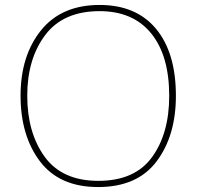

<svg xmlns="http://www.w3.org/2000/svg" viewBox="-20 -745 794 775"><path d="M690 -358Q690 -532 610 -628.5Q530 -725 382 -725Q228 -725 145.5 -622.5Q63 -520 63 -359Q63 -197 141.5 -93.5Q220 10 376 10Q534 10 612 -93.5Q690 -197 690 -358ZM90 -359Q90 -507 162.5 -603.5Q235 -700 382 -700Q517 -700 590 -610.5Q663 -521 663 -358Q663 -206 593.5 -110.5Q524 -15 377 -15Q231 -15 160.5 -112Q90 -209 90 -359Z"/></svg>

Font: Noto Sans UI Thin
Style: Regular
Weight: 250
Designer: Monotype Design Team
Foundry: Monotype Imaging Inc.
Version: Version 1.901